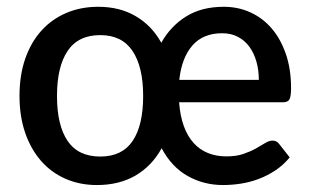

<svg xmlns="http://www.w3.org/2000/svg" viewBox="-20 -538 914 566"><path d="M639.5 -518C595.8 -518 558.8 -508.4 528.2 -489.2C497.8 -470.1 473.5 -444.3 455.5 -412C436.8 -445.7 411.8 -471.8 380.2 -490.2C348.8 -508.8 311.8 -518 269.5 -518C234.8 -518 203.2 -511.8 174.8 -499.5C146.2 -487.2 121.8 -469.7 101.5 -447C81.2 -424.3 65.4 -396.8 54.2 -364.5C43.1 -332.2 37.5 -295.8 37.5 -255.5C37.5 -215.2 43.1 -178.8 54.2 -146.5C65.4 -114.2 81 -86.6 101 -63.7C121 -40.9 145 -23.3 173 -11C201 1.3 231.8 7.5 265.5 7.5C309.5 7.5 347.6 -1.9 379.8 -20.7C411.9 -39.6 437.5 -66.3 456.5 -101C476.2 -64 501.8 -36.7 533.5 -19C565.2 -1.3 599.8 7.5 637.5 7.5C654.8 7.5 672.5 6.1 690.5 3.3C708.5 0.4 726.1 -4.2 743.2 -10.7C760.4 -17.2 776.7 -25.7 792.2 -36C807.7 -46.3 821.7 -59 834 -74L803 -113.5C798.3 -120.2 791.8 -123.5 783.5 -123.5C776.5 -123.5 769.2 -121.1 761.5 -116.2C753.8 -111.4 744.7 -106.1 734.2 -100.2C723.7 -94.4 711.5 -89.1 697.5 -84.2C683.5 -79.4 666.8 -77 647.5 -77C627.8 -77 609.8 -80.2 593.5 -86.7C577.2 -93.2 563 -103.1 551 -116.2C539 -129.4 529.3 -146 522 -166C514.7 -186 510 -209.5 508 -236.5H814C823.7 -236.5 830.1 -239.3 833.2 -245C836.4 -250.7 838 -261.8 838 -278.5C838 -315.8 832.9 -349.2 822.7 -378.7C812.6 -408.2 798.7 -433.3 781 -454C763.3 -474.7 742.4 -490.5 718.2 -501.5C694.1 -512.5 667.8 -518 639.5 -518ZM275.5 -76.5C232.2 -76.5 200.1 -91.9 179.2 -122.7C158.4 -153.6 148 -197.7 148 -255C148 -312.3 158.4 -356.6 179.2 -387.7C200.1 -418.9 232.2 -434.5 275.5 -434.5C318.2 -434.5 349.9 -418.9 370.7 -387.7C391.6 -356.6 402 -312.3 402 -255C402 -197.3 391.7 -153.2 371 -122.5C350.3 -91.8 318.5 -76.5 275.5 -76.5ZM635 -440C652.7 -440 668.2 -436.4 681.7 -429.2C695.2 -422.1 706.5 -412.2 715.5 -399.7C724.5 -387.2 731.3 -372.7 736 -356C740.7 -339.3 743 -321.5 743 -302.5H508.5C513.2 -345.8 526 -379.6 547 -403.7C568 -427.9 597.3 -440 635 -440Z"/></svg>

Font: Lato Semibold
Style: Regular
Weight: 600
Designer: Lukasz Dziedzic
Foundry: tyPoland Lukasz Dziedzic
Version: Version 2.006; 2014-01-15